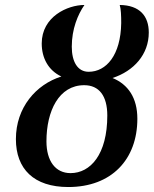

<svg xmlns="http://www.w3.org/2000/svg" viewBox="-20 -744 619 773"><path d="M255 9C429 9 533 -102 533 -266C533 -350 496 -404 433 -430C519 -458 579 -525 579 -613C579 -679 543 -723 462 -724C467 -708 468 -681 468 -651C466 -522 408 -455 337 -455C292 -455 269 -496 269 -556C269 -627 293 -685 320 -724C252 -724 148 -677 148 -569C148 -511 174 -461 227 -436C125 -404 44 -311 44 -184C44 -64 116 9 255 9ZM264 -47C203 -47 167 -96 167 -175C167 -297 217 -401 319 -401C379 -401 412 -358 412 -279C412 -122 344 -47 264 -47Z"/></svg>

Font: Noto Serif Condensed Semi
Style: Italic
Weight: 600
Width: 3
Italic angle: -12°
Designer: Monotype Design Team
Foundry: Monotype Imaging Inc.
Version: Version 1.901